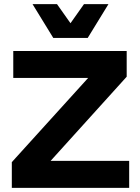

<svg xmlns="http://www.w3.org/2000/svg" viewBox="-20 -906 674 926"><path d="M403 -723H237L137 -886H255L320 -794L385 -886H503ZM224 -130H603V0H37V-124L405 -530H44V-660H591V-536Z"/></svg>

Font: Elaine Sans
Style: Bold
Weight: 700
Designer: Wei Huang
Foundry: Wei Huang
Version: Version 2.001;December 24, 2019;FontCreator 12.0.0.2547 64-b